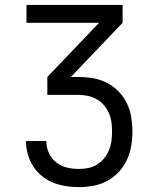

<svg xmlns="http://www.w3.org/2000/svg" viewBox="-20 -755 640 783"><path d="M303 8Q276 8 249 4Q222 0 197 -10Q172 -20 151 -37Q130 -54 115.5 -76.5Q101 -99 93.5 -125.5Q86 -152 86 -179V-180H169V-179Q169 -154 179.5 -131Q190 -108 209.5 -92.5Q229 -77 253.5 -71.5Q278 -66 303 -66Q322 -66 341 -70Q360 -74 376.5 -84.5Q393 -95 405 -110Q417 -125 424.5 -143Q432 -161 434.5 -180.5Q437 -200 437 -219Q437 -238 434.5 -257Q432 -276 424 -294Q416 -312 403.5 -326.5Q391 -341 374 -350.5Q357 -360 338 -364Q319 -368 300 -368H173V-441L384 -662H88V-735H480V-662L269 -441H300Q330 -441 359.5 -436Q389 -431 415.5 -417.5Q442 -404 463 -382.5Q484 -361 497 -334.5Q510 -308 515 -278Q520 -248 520 -219Q520 -189 515 -159.5Q510 -130 497.5 -103Q485 -76 464.5 -54Q444 -32 417.5 -17.5Q391 -3 361.5 2.5Q332 8 303 8Z"/></svg>

Font: R Plex Mono
Style: Regular
Weight: 400
Monospace: yes
Designer: Belleve Invis
Foundry: Belleve Invis
Version: Version 31.8.0